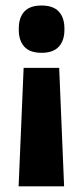

<svg xmlns="http://www.w3.org/2000/svg" viewBox="-20 -525 299 693"><path d="M193.6 -280 211.4 147.6H47.2L65.3 -280ZM130 -505.1Q172 -505.1 192.3 -483.2Q212.5 -461.2 212.5 -422.3V-417Q212.5 -378.6 192.3 -356.5Q172 -334.4 130 -334.4Q87.8 -334.4 67.8 -356.5Q47.8 -378.6 47.8 -417V-422.3Q47.8 -461.2 67.8 -483.2Q87.8 -505.1 130 -505.1Z"/></svg>

Font: Anek Gujarati Medium
Style: Regular
Weight: 500
Designer: Mrunmayee Ghaisas (Gujarati), Yesha Goshar (Latin)
Foundry: Ek Type
Version: Version 1.003